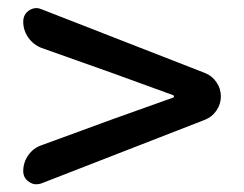

<svg xmlns="http://www.w3.org/2000/svg" viewBox="-20 -614 609 480"><path d="M83 -155.3Q77.1 -153.3 70.3 -153.3Q61.5 -153.3 52.7 -159.2Q38.1 -168.9 38.1 -186.5Q38.1 -208 50.8 -226.1Q63.5 -244.1 84 -251L262.7 -316.4L413.1 -370.1Q415 -371.1 415 -373Q415 -375 413.1 -376L262.7 -430.7L84 -494.1Q63.5 -502 50.8 -520Q38.1 -538.1 38.1 -559.6Q38.1 -578.1 52.7 -587.9Q61.5 -593.8 71.3 -593.8Q77.1 -593.8 84 -590.8L492.2 -431.6Q509.8 -424.8 521 -408.7Q532.2 -392.6 532.2 -373Q532.2 -353.5 521 -337.4Q509.8 -321.3 492.2 -314.5Z"/></svg>

Font: Gen Jyuu Gothic P Medium
Style: Regular
Weight: 500
Designer: [Source Han Sans]
Ryoko NISHIZUKA  (kana & ideographs); Paul D. Hunt (Latin, Greek & Cyrillic); Wenlong ZHANG  (bopomofo
Version: Version 1.002.20150607